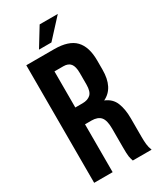

<svg xmlns="http://www.w3.org/2000/svg" viewBox="-212 -919 827 990"><g transform="rotate(-30 201.0 -424.0)"><path d="M270 0Q268 -7 266 -13Q264 -19 262.5 -28Q261 -37 260.5 -51Q260 -65 260 -86V-196Q260 -245 243 -265Q226 -285 188 -285H150V0H40V-700H206Q292 -700 330.5 -660Q369 -620 369 -539V-484Q369 -376 297 -342Q339 -325 354.5 -286.5Q370 -248 370 -193V-85Q370 -59 372 -39.5Q374 -20 382 0ZM150 -600V-385H193Q224 -385 241.5 -401Q259 -417 259 -459V-528Q259 -566 245.5 -583Q232 -600 203 -600ZM313 -848 211 -737H137L205 -848Z"/></g></svg>

Font: Bebas Neue
Style: Regular
Weight: 400
Designer: Ryoichi Tsunekawa
Foundry: Ryoichi Tsunekawa
Version: Version 1.300